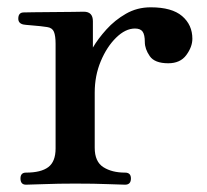

<svg xmlns="http://www.w3.org/2000/svg" viewBox="-20 -505 566 525"><path d="M51 0Q36 0 36 -17Q36 -33 51 -33Q92 -33 112 -48Q132 -63 132 -99V-385Q132 -407 127.5 -418Q123 -429 109 -431Q104 -432 90 -433.5Q76 -435 62.5 -436Q49 -437 44 -438Q30 -441 30 -454Q30 -471 45 -471Q48 -471 71.5 -471.5Q95 -472 124.5 -472Q154 -472 178.5 -472.5Q203 -473 209 -473Q234 -473 234 -447V-375Q248 -399 271 -424.5Q294 -450 324.5 -467.5Q355 -485 392 -485Q450 -485 478 -461Q506 -437 506 -399Q506 -377 489.5 -354.5Q473 -332 440 -332Q403 -332 389.5 -351.5Q376 -371 376 -390Q376 -410 370 -418.5Q364 -427 349 -427Q323 -427 297.5 -402Q272 -377 255.5 -337.5Q239 -298 239 -252V-101Q239 -63 262.5 -48Q286 -33 322 -33Q338 -33 338 -17Q338 0 322 0Q312 0 275.5 -1.5Q239 -3 185 -3Q139 -3 100.5 -1.5Q62 0 51 0Z"/></svg>

Font: Zen Antique
Style: Regular
Weight: 400
Designer: Yoshimichi Ohira
Foundry: Positype
Version: Version 1.001